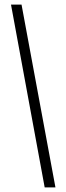

<svg xmlns="http://www.w3.org/2000/svg" viewBox="-20 -763 289 838"><path d="M175 55 28 -743H74L222 55Z"/></svg>

Font: Saira ExtraCondensed Light
Style: Regular
Weight: 300
Width: 2
Designer: Hector Gatti with collaboration of the Omnibus-Type team
Foundry: Omnibus-Type
Version: Version 1.101